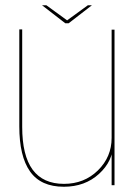

<svg xmlns="http://www.w3.org/2000/svg" viewBox="-20 -705 531 731"><path d="M405 0H416V-592H405V-107.5ZM64.5 -593H53.5V-224Q53.5 -110 94.5 -52Q135.5 6 223 6Q303.5 6 357 -43Q410.5 -92 410.5 -156.5L405 -180Q405 -107.5 352.8 -56.2Q300.5 -5 223.5 -5Q144 -5 104.2 -59Q64.5 -113 64.5 -222ZM228.5 -616.5H241.5L330 -685H314.5L235.5 -627.5L156.5 -685H140Z"/></svg>

Font: Anybody UltraCondensed Thin Thin
Style: Regular
Weight: 250
Version: Version 1.111